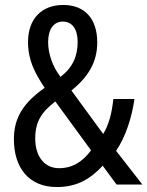

<svg xmlns="http://www.w3.org/2000/svg" viewBox="-20 -744 594 774"><path d="M235 -724C148 -724 93 -668 93 -575C93 -502 119 -452 160 -390C78 -332 36 -273 36 -183C36 -68 96 10 209 10C290 10 344 -22 394 -76L450 0H554L448 -136C487 -193 512 -273 522 -345H437C431 -289 419 -241 396 -204L268 -379C334 -433 372 -491 372 -573C372 -669 321 -724 235 -724ZM233 -657C271 -657 293 -627 293 -575C293 -518 274 -473 224 -434C192 -475 174 -528 174 -574C174 -627 197 -657 233 -657ZM203 -335 347 -138C313 -92 272 -66 218 -66C160 -66 122 -112 122 -186C122 -253 147 -292 203 -335Z"/></svg>

Font: Noto Sans Malayalam Condensed
Style: Regular
Weight: 400
Width: 3
Designer: Jelle Bosma - Monotype Design Team
Foundry: Monotype Imaging Inc.
Version: Version 2.104